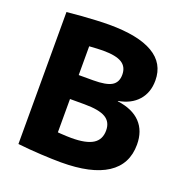

<svg xmlns="http://www.w3.org/2000/svg" viewBox="-134 -858 941 987"><g transform="rotate(20 337.0 -365.0)"><path d="M305 10Q261 10 196 6.5Q131 3 68 -4V-726Q107 -730 147.5 -733Q188 -736 226.5 -738Q265 -740 297 -740Q456 -740 537 -692.5Q618 -645 618 -551Q618 -485 580 -442Q542 -399 473 -387V-385Q556 -374 599 -329Q642 -284 642 -209Q642 -101 556.5 -45.5Q471 10 305 10ZM189 -135Q216 -131 251.5 -128.5Q287 -126 313 -126Q393 -126 430.5 -149.5Q468 -173 468 -223Q468 -270 432.5 -291Q397 -312 317 -312H153V-443H317Q388 -443 418 -461Q448 -479 448 -521Q448 -564 416 -584Q384 -604 313 -604Q298 -604 280 -603Q262 -602 239.5 -600.5Q217 -599 189 -595L238 -679V-51Z"/></g></svg>

Font: M PLUS 2 ExtraBold
Style: Regular
Weight: 800
Version: Version 1.001